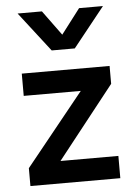

<svg xmlns="http://www.w3.org/2000/svg" viewBox="-54 -801 596 843"><g transform="rotate(-5 244.0 -380.0)"><path d="M45.7 0V-78.8L302.4 -396.9H50.9V-495H437.9V-416.2L186.8 -98.1H441.9V0ZM190.6 -585 55.6 -759.5H162.8L242.9 -649.9L326.6 -759.5H431.8L292.4 -585Z"/></g></svg>

Font: Geologica Thin
Style: Regular
Weight: 100
Version: Version 1.010;gftools[0.9.28]